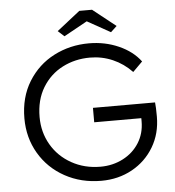

<svg xmlns="http://www.w3.org/2000/svg" viewBox="-59 -941 917 1007"><g transform="rotate(-5 399.0 -437.0)"><path d="M60 -349Q60 -460 111 -542.5Q162 -625 246.5 -668.5Q331 -712 431 -712Q515 -712 587.5 -680Q660 -648 701 -593L650 -542Q606 -588 549.5 -612.5Q493 -637 430 -637Q351 -637 285 -603Q219 -569 179.5 -504Q140 -439 140 -349Q140 -269 178 -203.5Q216 -138 284 -100Q352 -62 436 -62Q501 -62 555 -90Q609 -118 640 -167.5Q671 -217 671 -280V-297H423V-373H750Q753 -349 753 -298Q753 -209 711 -138.5Q669 -68 596.5 -28Q524 12 434 12Q328 12 242.5 -35Q157 -82 108.5 -164.5Q60 -247 60 -349ZM274 -790 396 -886H463L584 -790L552 -760L430 -828L307 -760Z"/></g></svg>

Font: Lexend HM
Style: Regular
Weight: 400
Designer: Bonnie Shaver-Troup, Thomas Jockin, Octavio Pardo
Foundry: Lexend
Version: Version 1.091